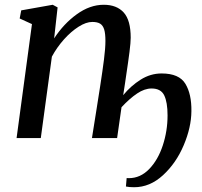

<svg xmlns="http://www.w3.org/2000/svg" viewBox="-20 -579 846 805"><path d="M207 -418Q247 -479.5 302 -519.2Q357 -559 415 -559Q469.5 -559 498.8 -526.5Q528 -494 528 -421Q528 -401.5 523 -361.8Q518 -322 508 -256L504 -228.5L496.5 -180Q529 -219.5 570 -245.2Q611 -271 657.5 -271Q731 -271 757.2 -227.8Q783.5 -184.5 782.5 -113Q782 -45 750.2 30Q718.5 105 663.5 155.5Q608.5 206 542.5 206Q521 206 508 203L511 167.5L520 168Q568.5 168 605.5 129.8Q642.5 91.5 662.5 30.8Q682.5 -30 682.5 -95Q682.5 -150.5 668.5 -179.2Q654.5 -208 615.5 -208Q586 -208 554.8 -187Q523.5 -166 489.5 -129.5L471 0H365.5Q372 -44.5 385 -122.5L400 -218Q410 -282.5 416 -329.8Q422 -377 422 -407.5Q422 -438.5 416.8 -455.5Q411.5 -472.5 399.8 -479.8Q388 -487 367 -487Q341 -487 309.5 -467Q278 -447 248.2 -413.8Q218.5 -380.5 197.5 -341.5L151 0H49.5L114 -478L62.5 -501.5L69 -535.5L201 -559L221.5 -548Z"/></svg>

Font: Merriweather Text
Style: Italic
Weight: 400
Italic angle: -7.8°
Designer: Eben Sorkin
Foundry: Eben Sorkin
Version: Version 2.100